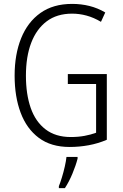

<svg xmlns="http://www.w3.org/2000/svg" viewBox="-20 -744 630 985"><path d="M328 -364H528V-27Q484 -8 435.5 1Q387 10 337 10Q242 10 179.5 -36.5Q117 -83 86 -165.5Q55 -248 55 -356Q55 -465 88.5 -548Q122 -631 187.5 -677.5Q253 -724 350 -724Q396 -724 438.5 -713.5Q481 -703 520 -680L498 -632Q461 -654 424 -664Q387 -674 350 -674Q272 -674 219.5 -634.5Q167 -595 140 -524Q113 -453 113 -356Q113 -261 137.5 -190.5Q162 -120 213.5 -80.5Q265 -41 343 -41Q381 -41 413.5 -47Q446 -53 473 -63V-313H328ZM378 70Q369 105 351.5 147Q334 189 313 221H282V211Q289 194 297.5 166.5Q306 139 312.5 110Q319 81 321 61H378Z"/></svg>

Font: Noto Sans Gujarati UI Condensed Light
Style: Regular
Weight: 300
Width: 3
Designer: Jelle Bosma - Monotype Design Team, Universal Thirst
Foundry: Monotype Imaging Inc.
Version: Version 2.106; ttfautohint (v1.8.4.7-5d5b)